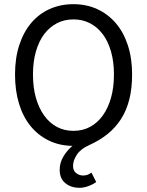

<svg xmlns="http://www.w3.org/2000/svg" viewBox="-20 -688 704 920"><path d="M361 212Q321 212 293.5 190Q266 168 266 125Q266 92 283.5 62.5Q301 33 327 11Q264 10 213 -15Q162 -40 126 -84.5Q90 -129 71 -191.5Q52 -254 52 -331Q52 -410 72.5 -472.5Q93 -535 130 -578.5Q167 -622 218.5 -645Q270 -668 332 -668Q394 -668 445.5 -644.5Q497 -621 534.5 -577.5Q572 -534 592.5 -471.5Q613 -409 613 -331Q613 -264 599.5 -211Q586 -158 559.5 -117Q533 -76 495 -45.5Q457 -15 408 7Q367 25 348.5 53Q330 81 330 107Q330 130 345 141.5Q360 153 378 153Q390 153 399.5 149.5Q409 146 418 139L441 184Q427 195 404 203.5Q381 212 361 212ZM332 -61Q376 -61 411.5 -80Q447 -99 472.5 -134.5Q498 -170 512 -219.5Q526 -269 526 -331Q526 -392 512 -441Q498 -490 472.5 -524Q447 -558 411.5 -576.5Q376 -595 332 -595Q288 -595 252.5 -576.5Q217 -558 191.5 -524Q166 -490 152 -441Q138 -392 138 -331Q138 -269 152 -219.5Q166 -170 191.5 -134.5Q217 -99 252.5 -80Q288 -61 332 -61Z"/></svg>

Font: Source Sans Pro
Style: Regular
Weight: 400
Designer: Paul D. Hunt
Foundry: Adobe Systems Incorporated
Version: Version 2.021;PS 2.000;hotconv 1.0.86;makeotf.lib2.5.63406